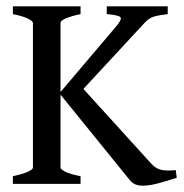

<svg xmlns="http://www.w3.org/2000/svg" viewBox="-20 -586 586 612"><path d="M514.6 -541Q485.8 -537.6 470.2 -533Q454.6 -528.3 440.9 -513.2L232.9 -288.6H169.4L349.6 -501Q370.6 -525.4 363.3 -531.7Q356 -538.1 320.3 -541V-565.9H514.6ZM543.5 -19.5Q517.1 -10.7 487.1 -2.4Q457 5.9 435.1 5.9Q421.9 5.9 411.9 2Q401.9 -2 393.1 -12.7L169.4 -288.6L226.6 -323.7L462.9 -63.5Q478 -46.9 497.6 -43.9Q517.1 -41 540 -43.9ZM21 0V-24.4Q51.3 -30.8 68.1 -38.3Q85 -45.9 85 -51.8V-513.2Q85 -518.6 69.1 -526.6Q53.2 -534.7 21 -541V-565.9H236.8V-541Q206.5 -534.7 189.7 -527.3Q172.9 -520 172.9 -513.2V-51.8Q172.9 -46.4 188.2 -38.6Q203.6 -30.8 236.8 -24.4V0Z"/></svg>

Font: Dai Banna SIL
Style: Regular
Weight: 400
Designer: Victor Gaultney
Foundry: SIL International
Version: Version 4.000